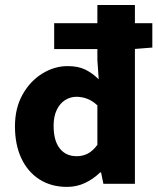

<svg xmlns="http://www.w3.org/2000/svg" viewBox="-20 -720 617 752"><path d="M242.6 12Q180.6 12 134.6 -17.3Q88.6 -46.7 63.6 -100Q38.6 -153.2 38.6 -225.1Q38.6 -296.6 68.4 -349.6Q98.1 -402.6 145.5 -431.8Q193 -461.1 244.8 -461.1Q286.3 -461.1 314.1 -447.4Q341.9 -433.7 366.6 -409.4L361.4 -484.9V-700.4H508.4V0H385L375.9 -44.4H371.9Q346 -19.1 313.2 -3.5Q280.3 12 242.6 12ZM280.3 -108.2Q304.2 -108.2 323.7 -118.3Q343.2 -128.5 361.4 -152.6V-307.4Q341.5 -325.8 320.9 -333.4Q300.3 -340.9 279.4 -340.9Q255.6 -340.9 235.2 -328.1Q214.8 -315.3 202.4 -289.9Q190 -264.5 190 -227.1Q190 -169.1 214 -138.6Q237.9 -108.2 280.3 -108.2ZM192.2 -527.7V-629.1H576.6V-533.7L500.6 -527.7Z"/></svg>

Font: SourceSans3VF
Style: Regular
Weight: 200
Designer: Paul D. Hunt
Foundry: Adobe
Version: Version 3.052;hotconv 1.1.0;makeotfexe 2.6.0